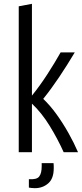

<svg xmlns="http://www.w3.org/2000/svg" viewBox="-20 -796 431 1004"><path d="M78 0V-763L147 -776V-296Q189 -348 227.5 -407.5Q266 -467 297 -522H371Q331 -455 289.5 -393Q248 -331 206 -279Q242 -245 275.5 -198.5Q309 -152 338 -100.5Q367 -49 388 0H313Q282 -69 240 -137.5Q198 -206 147 -254V0ZM162 188Q155 188 145.5 187Q136 186 131 185V141Q172 144 185 127Q198 110 198 74V57H260Q261 64 261 71.5Q261 79 261 84Q261 138 232 163Q203 188 162 188Z"/></svg>

Font: Ubuntu Sans Condensed
Style: Regular
Weight: 400
Width: 3
Designer: Dalton Maag Ltd
Foundry: Dalton Maag Ltd
Version: Version 1.006; ttfautohint (v1.8.4.7-5d5b)